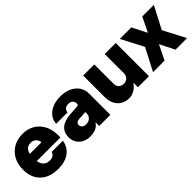

<svg xmlns="http://www.w3.org/2000/svg" viewBox="115 -1271 2043 2043"><g transform="rotate(-45 1136.5 -250.0)"><path d="M32 -244.5Q32 -326 65.5 -387.5Q99 -449 158.8 -483.5Q218.5 -518 297 -518Q373.5 -518 432 -484Q490.5 -450 523.8 -387Q557 -324 557 -238V-205.5H201Q218 -111 303 -111Q367 -111 381 -162.5H550.5Q537 -78 473 -31Q409 16 304.5 16Q177.5 16 104.8 -53.5Q32 -123 32 -244.5ZM291.5 -390Q220 -390 202.5 -312H378Q374 -348 350.8 -369Q327.5 -390 291.5 -390Z M1102.5 -317V0H935.5V-58Q914 -20.5 876 -3.8Q838 13 786.5 13Q738 13 700.2 -7.5Q662.5 -28 640.8 -63.5Q619 -99 619 -144.5Q619 -294 813.5 -306.5L907.5 -312.5Q923 -313.5 929.2 -318.2Q935.5 -323 935.5 -334.5V-339.5Q935.5 -364.5 917.5 -381.8Q899.5 -399 868 -399Q805 -399 798 -340.5H627.5Q631 -393.5 661.5 -432.8Q692 -472 744 -493.8Q796 -515.5 864 -515.5Q936 -515.5 989.5 -490.8Q1043 -466 1072.8 -421.5Q1102.5 -377 1102.5 -317ZM787.5 -158.5Q787.5 -136.5 805.2 -123.2Q823 -110 852 -110Q887.5 -110 911.5 -132.5Q935.5 -155 935.5 -188.5V-208.5L839 -203.5Q787.5 -201 787.5 -158.5Z M1360.5 -216.5Q1360.5 -171.5 1382 -151.8Q1403.5 -132 1439.5 -132Q1473 -132 1495.2 -154.2Q1517.5 -176.5 1517.5 -211V-500H1683.5V0H1517.5V-70Q1490.5 -27.5 1450.8 -4.8Q1411 18 1370.5 18Q1294 18 1243.8 -33.2Q1193.5 -84.5 1193.5 -181.5V-500H1360.5Z M1744.5 -500H1918L2002 -334.5L2083 -500H2257L2126.5 -250L2257 0H2083.5L1999.5 -166L1918.5 0H1744.5L1875 -250Z"/></g></svg>

Font: Overused Grotesk ExtraBold
Style: Regular
Weight: 800
Version: Version 0.004